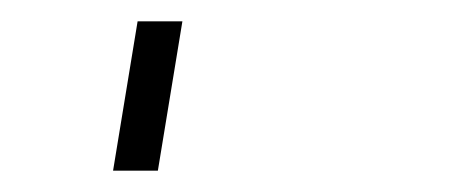

<svg xmlns="http://www.w3.org/2000/svg" viewBox="-20 60 440 180"><path d="M86 220 109 80H151L128 220Z"/></svg>

Font: Iosevka Aile Extralight
Style: Italic
Weight: 200
Italic angle: -9°
Designer: Belleve Invis
Foundry: Belleve Invis
Version: Version 31.1.0; ttfautohint (v1.8.4)